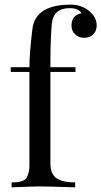

<svg xmlns="http://www.w3.org/2000/svg" viewBox="-20 -802 434 822"><path d="M394 -692.9Q394 -669.9 379.2 -655Q364.3 -640.1 340.8 -640.1Q317.4 -640.1 301.8 -654.8Q286.1 -669.4 286.1 -691.9Q286.1 -736.3 328.1 -745.1Q325.2 -754.4 312 -760.7Q298.8 -767.1 278.8 -767.1Q207.5 -767.1 201.7 -698.7Q195.8 -630.4 195.8 -540V-514.2H303.2V-494.1H195.8V-103Q195.8 -56.6 222.2 -38.8Q248.5 -21 301.8 -21V0Q178.7 -3.9 151.4 -3.9Q124 -3.9 29.8 0V-21Q84.5 -21 95.2 -43Q106 -64.9 106 -92.8V-494.1H25.9V-514.2H106Q106 -573.7 118.7 -678Q131.3 -782.2 283.2 -782.2Q327.1 -782.2 360.4 -755.9Q393.6 -729.5 394 -692.9Z"/></svg>

Font: PlayfairDisplay-Regular
Style: Regular
Weight: 400
Designer: Claus Eggers Sørensen
Foundry: Claus Eggers Sørensen
Version: Version 1.002;PS 001.002;hotconv 1.0.70;makeotf.lib2.5.58329